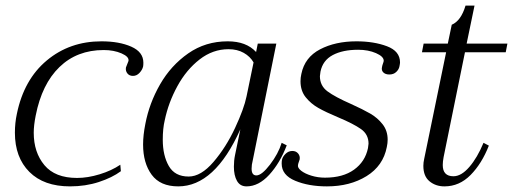

<svg xmlns="http://www.w3.org/2000/svg" viewBox="-20 -653 1825 683"><path d="M33 -181Q33 -216 40 -248Q65 -370 146.5 -438Q228 -506 341 -506Q404 -506 447 -487Q490 -468 490 -430Q490 -421 489 -416Q486 -404 476 -393.5Q466 -383 453 -383Q440 -383 433 -392Q426 -401 428 -413Q430 -419 432.5 -424.5Q435 -430 437 -436Q440 -451 412.5 -463Q385 -475 349 -475Q254 -475 191.5 -414.5Q129 -354 107 -242Q100 -207 100 -181Q100 -111 138 -65.5Q176 -20 254 -20Q292 -20 334.5 -33Q377 -46 408 -67L410 -44Q379 -21 331.5 -5.5Q284 10 229 10Q136 10 84.5 -41.5Q33 -93 33 -181Z M489 -139Q489 -172 497 -212Q511 -286 549.5 -353Q588 -420 649.5 -463Q711 -506 790 -506Q856 -506 891 -468L897 -498H963L879 -82Q875 -67 875 -53Q875 -29 892 -29Q911 -29 940.5 -67.5Q970 -106 982 -145L1000 -136Q976 -73 938 -31.5Q900 10 857 10Q834 10 823 -9.5Q812 -29 812 -60Q812 -82 816 -101L835 -193Q744 10 614 10Q550 10 519.5 -31.5Q489 -73 489 -139ZM857 -310 882 -431Q870 -452 847 -465Q824 -478 793 -478Q737 -478 690 -441.5Q643 -405 611 -346.5Q579 -288 566 -225Q559 -196 559 -156Q559 -100 580.5 -62.5Q602 -25 651 -25Q695 -25 739.5 -77Q784 -129 816 -197.5Q848 -266 857 -310Z M982 -71Q982 -79 983 -84Q985 -95 995.5 -105.5Q1006 -116 1020 -116Q1033 -116 1040.5 -107Q1048 -98 1046 -86Q1045 -82 1043 -77Q1041 -72 1040 -66Q1038 -56 1051.5 -45.5Q1065 -35 1088 -28Q1111 -21 1136 -21Q1200 -21 1239.5 -49.5Q1279 -78 1289 -126Q1291 -138 1291 -142Q1291 -175 1264 -194Q1237 -213 1182 -236Q1139 -254 1112.5 -269Q1086 -284 1067.5 -307Q1049 -330 1049 -364Q1049 -377 1052 -390Q1064 -449 1118.5 -477.5Q1173 -506 1248 -506Q1310 -506 1356.5 -488.5Q1403 -471 1403 -431Q1403 -427 1401 -417Q1399 -406 1389.5 -397Q1380 -388 1365 -388Q1351 -388 1343.5 -395.5Q1336 -403 1339 -415Q1340 -421 1342.5 -427.5Q1345 -434 1345 -437Q1345 -452 1317.5 -464Q1290 -476 1254 -476Q1199 -476 1163.5 -457Q1128 -438 1120 -398Q1118 -386 1118 -382Q1118 -348 1145 -328Q1172 -308 1229 -283Q1271 -264 1297 -249Q1323 -234 1341 -211Q1359 -188 1359 -156Q1359 -144 1356 -130Q1343 -63 1284 -26.5Q1225 10 1143 10Q1078 10 1030 -10Q982 -30 982 -71Z M1558 -94Q1555 -78 1555 -66Q1555 -26 1593 -26Q1621 -26 1649.5 -59Q1678 -92 1700 -145L1719 -135Q1694 -71 1654 -30.5Q1614 10 1561 10Q1530 10 1508 -8Q1486 -26 1486 -63Q1486 -75 1489 -88L1567 -467H1481L1487 -498H1573L1587 -565Q1620 -579 1636 -633H1668L1640 -498H1785L1779 -467H1634Z"/></svg>

Font: Trirong Light
Style: Italic
Weight: 300
Italic angle: -12°
Designer: Katatrad Team
Foundry: CadsonDemak
Version: Version 1.001